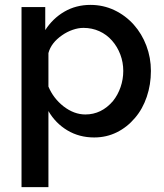

<svg xmlns="http://www.w3.org/2000/svg" viewBox="-20 -552 670 785"><path d="M532 -70Q563 -106 580 -156Q597 -206 597 -262Q597 -316 578.5 -365Q560 -414 527 -451Q493 -489 447.5 -510.5Q402 -532 350 -532Q291 -532 243.5 -504.5Q196 -477 165 -429V-523H68V213H178V-98Q207 -48 255.5 -19Q304 10 365 10Q415 10 457.5 -11Q500 -32 532 -70ZM240 -117Q198 -150 178 -198V-335Q189 -377 234 -408Q254 -422 277 -430Q300 -438 321 -438Q356 -438 386 -424.5Q416 -411 438 -386Q460 -361 472 -329Q484 -297 484 -262Q484 -228 473 -196Q462 -164 442 -139Q395 -84 329 -84Q283 -84 240 -117Z"/></svg>

Font: RT Raleway SemiBold
Style: Regular
Weight: 400
Designer: Matt McInerney, Pablo Impallari, Rodrigo Fuenzalida — Edited by Milan Moffatt in April 2016
Foundry: Matt McInerney, Pablo Impallari, Rodrigo Fuenzalida — Edited by Milan Moffatt in April 2016
Version: Version 3.001